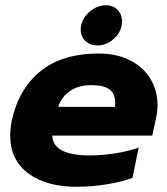

<svg xmlns="http://www.w3.org/2000/svg" viewBox="-20 -700 640 735"><path d="M289 -587Q289 -611 303 -632.5Q317 -654 339.5 -667Q362 -680 385 -680Q413 -680 430 -662.5Q447 -645 447 -618Q447 -581 418 -553.5Q389 -526 353 -526Q325 -526 307 -543Q289 -560 289 -587ZM19 -181Q19 -208 25 -238Q51 -359 134.5 -427Q218 -495 358 -495Q427 -495 478 -469Q529 -443 556 -398Q583 -353 583 -297Q583 -273 577 -246L563 -181H180Q183 -105 323 -105Q370 -105 421 -113Q472 -121 511 -135L487 -19Q447 -4 389 5.5Q331 15 273 15Q157 15 88 -36.5Q19 -88 19 -181ZM420 -291Q421 -297 421 -307Q421 -340 400 -357Q379 -374 329 -374Q281 -374 248 -351.5Q215 -329 203 -291Z"/></svg>

Font: Prompt Bold
Style: Bold Italic
Weight: 700
Italic angle: -12°
Designer: Katatrad Team
Foundry: CadsonDemak
Version: Version 1.000